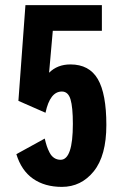

<svg xmlns="http://www.w3.org/2000/svg" viewBox="-20 -720 490 751"><path d="M222 11Q155 11 109.2 -21Q63.5 -53 44 -117L155 -178Q159 -161 163 -148.8Q167 -136.5 174 -123Q181 -109.5 192 -102.2Q203 -95 217 -95Q265 -95 265 -235.5Q265 -301 255.8 -331.5Q246.5 -362 222 -362Q175.5 -362 158 -279L52 -325.5L79.5 -700H378.5V-599.5H186.5L172 -435.5Q204.5 -468 255.5 -468Q329 -468 362.5 -410.8Q396 -353.5 396 -231Q396 -111 346.8 -50Q297.5 11 222 11Z"/></svg>

Font: League Mono Condensed
Style: Bold
Weight: 700
Width: 1
Designer: Tyler Finck
Foundry: The League of Moveable Type / Tyler Finck
Version: Version 2.210